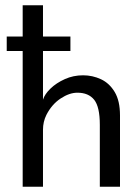

<svg xmlns="http://www.w3.org/2000/svg" viewBox="-20 -708 529 728"><path d="M435 0H358.5V-234.5Q358.5 -303 337 -329.8Q315.5 -356.5 273.5 -356.5Q243 -356.5 209.8 -334.5Q176.5 -312.5 156 -272.5Q143 -246.5 143 -216V0H66V-514.5H5.5V-569.5H66V-688H143V-569.5H247V-514.5H143V-330Q149.5 -351 171.5 -372.2Q193.5 -393.5 225.8 -408Q258 -422.5 295 -422.5Q331 -422.5 363 -407.5Q395 -392.5 415 -359Q435 -325.5 435 -270.5Z"/></svg>

Font: Lucymar Sans
Style: Regular
Weight: 400
Foundry: The League of Moveable Type (original font) / Main changes by Cristiano Sobral with portions from Mirco Monsees
Version: Version 2.001;August 30, 2020;FontCreator 13.0.0.2681 64-bit